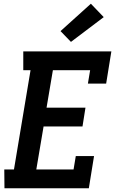

<svg xmlns="http://www.w3.org/2000/svg" viewBox="-20 -1011 640 1031"><path d="M4 0 3 -101H55L144 -634H105V-735H578L550 -562H452L464 -634H264L230 -433H439L423 -332H214L175 -101H375L387 -173H485L457 0ZM361 -786 305 -844 468 -991 537 -919Z"/></svg>

Font: Iosevka HT Extended
Style: Bold Italic
Weight: 700
Width: 7
Italic angle: -9°
Monospace: yes
Designer: Belleve Invis
Foundry: Belleve Invis
Version: Version 32.3.0; ttfautohint (v1.8.4)